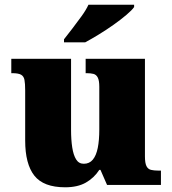

<svg xmlns="http://www.w3.org/2000/svg" viewBox="-20 -786 731 816"><path d="M257 10Q165 10 126 -39.5Q87 -89 87 -189V-402Q87 -431 84 -446.5Q81 -462 69.5 -468.5Q58 -475 32 -475H28V-536H282V-234Q282 -192 287 -159.5Q292 -127 303.5 -108.5Q315 -90 336 -90Q360 -90 374.5 -107.5Q389 -125 395.5 -157.5Q402 -190 402 -235V-417Q402 -444 395.5 -456.5Q389 -469 377 -472Q365 -475 348 -475H344V-536H596V-121Q596 -93 602.5 -80Q609 -67 622 -64Q635 -61 652 -61H664V0H435L407 -64H402Q380 -30 345 -10Q310 10 257 10ZM252 -619Q267 -638 287 -664Q307 -690 326.5 -717Q346 -744 356 -766H550V-756Q541 -743 517.5 -723Q494 -703 463 -681Q432 -659 400 -639.5Q368 -620 342 -606H252Z"/></svg>

Font: Noto Serif Gujarati Black
Style: Regular
Weight: 900
Version: Version 2.102